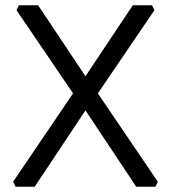

<svg xmlns="http://www.w3.org/2000/svg" viewBox="-20 -710 650 730"><path d="M29.9 -19 257.7 -355 42.9 -671 51.7 -690H124.9L304.9 -420.1L485 -690H558.1L567 -671L352.1 -355L580 -19L570.8 0H498L304.9 -290.3L111.9 0H39Z"/></svg>

Font: Oxanium ExtraLight
Style: Regular
Weight: 200
Designer: Severin Meyer
Version: Version 2.000